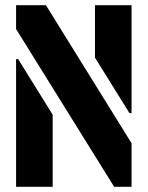

<svg xmlns="http://www.w3.org/2000/svg" viewBox="-20 -720 569 740"><path d="M420 0 42 -608V-700H157L487 -168V0ZM42 0V-492H50L183 -278V0ZM479 -284 346 -498V-700H487V-284Z"/></svg>

Font: Stick No Bills ExtraBold
Style: Regular
Weight: 800
Version: Version 2.000